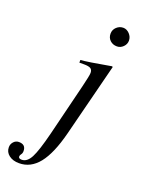

<svg xmlns="http://www.w3.org/2000/svg" viewBox="-331 -729 768 1012"><g transform="rotate(20 53.0 -222.5)"><path d="M231 -598Q231 -578 216 -563Q201 -548 181 -548Q158 -548 142.5 -562.5Q127 -577 127 -600Q127 -622 143 -637Q159 -652 180 -652Q200 -652 215.5 -635.5Q231 -619 231 -598ZM198 -438 94 -28Q63 93 17.5 150Q-28 207 -93 207Q-128 207 -150 190Q-172 173 -172 146Q-172 128 -160 115Q-148 102 -131 102Q-92 102 -92 139Q-92 151 -98 158.5Q-104 166 -104 173Q-104 185 -86 185Q-56 185 -35.5 146Q-15 107 11 3L83 -289Q99 -354 99 -369Q99 -386 88.5 -393Q78 -400 51 -400H25V-415Q61 -417 194 -441Z"/></g></svg>

Font: STIX
Style: Italic
Weight: 400
Italic angle: -16.33°
Designer: MicroPress Inc., with final additions and corrections provided by Coen Hoffman, Elsevier (retired)
Version: Version 1.1.1